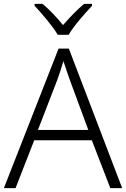

<svg xmlns="http://www.w3.org/2000/svg" viewBox="-20 -967 648 987"><path d="M277 -788H333C357 -831 416 -898 453 -937V-947H412C376 -917 336 -875 304 -838C274 -875 235 -917 199 -947H158V-937C195 -898 252 -831 277 -788ZM547 0H608L334 -717H281L0 0H60L156 -246H452ZM339 -556 434 -299H175L274 -555C283 -580 296 -618 306 -653C316 -622 332 -575 339 -556Z"/></svg>

Font: Noto Sans Bengali Light
Style: Regular
Weight: 300
Designer: Jelle Bosma - Monotype Design Team
Foundry: Monotype Imaging Inc.
Version: Version 2.003